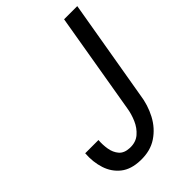

<svg xmlns="http://www.w3.org/2000/svg" viewBox="-214 -801 900 900"><g transform="rotate(-45 236.0 -350.5)"><path d="M299.3 -207 384.8 -710.9H472.2L386.2 -207.5Q378.4 -148.9 351.8 -98.6Q325.2 -48.3 280 -18.1Q234.9 12.2 170.4 10.3Q109.9 8.8 73.5 -20Q37.1 -48.8 22 -95.2Q6.8 -141.6 10.7 -196.8H98.6Q96.2 -167.5 101.1 -137.9Q106 -108.4 123.3 -88.1Q140.6 -67.9 176.3 -66.4Q215.3 -64.9 240.7 -86.7Q266.1 -108.4 280.3 -141.4Q294.4 -174.3 299.3 -207Z"/></g></svg>

Font: Roboto Condensed
Style: Italic
Weight: 400
Italic angle: -12°
Designer: Christian Robertson
Foundry: Google
Version: Version 3.0